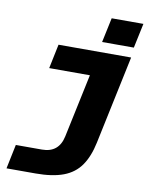

<svg xmlns="http://www.w3.org/2000/svg" viewBox="-95 -795 789 1013"><g transform="rotate(10 300.0 -288.0)"><path d="M11 150 38 20H178Q268 20 287 -70L359 -410H141L168 -540H557L457 -66Q441 10 407.5 58Q374 106 315.5 128Q257 150 167 150ZM392 -594 420 -726H590L562 -594Z"/></g></svg>

Font: Geist Mono Black
Style: Italic
Weight: 900
Italic angle: -12°
Monospace: yes
Designer: Basement.studio, Andrés Briganti, Mateo Zaragoza
Foundry: Basement.studio, Vercel, Andrés Briganti, Guido Ferreyra, Mateo Zaragoza
Version: Version 1.500; ttfautohint (v1.8.4.7-5d5b)